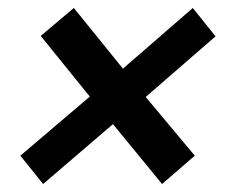

<svg xmlns="http://www.w3.org/2000/svg" viewBox="-20 -556 566 481"><path d="M31 -166 205 -314 82 -466 165 -536 288 -384 463 -536 520 -465 345 -313 468 -166 386 -95 263 -245 88 -95Z"/></svg>

Font: Bai Jamjuree SemiBold
Style: Italic
Weight: 600
Italic angle: -10°
Version: Version 1.000; ttfautohint (v1.6)